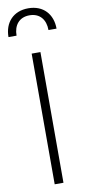

<svg xmlns="http://www.w3.org/2000/svg" viewBox="-121 -1038 490 1078"><g transform="rotate(-10 124.0 -499.5)"><path d="M99 0H149V-745H99ZM-13 -859H33C33 -918 65 -959 124 -959C183 -959 215 -918 215 -859H261C261 -941 210 -999 124 -999C38 -999 -13 -941 -13 -859Z"/></g></svg>

Font: Mluvka ExtraLight
Style: Regular
Weight: 200
Designer: Modified by Jiří Krblich, Original typeface by Gumpita Rahayu
Foundry: Gumpita Rahayu & Jiří Krblich
Version: Version 2.000;Glyphs 3.1.1 (3134)